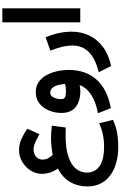

<svg xmlns="http://www.w3.org/2000/svg" viewBox="290 -1007 1046 1666"><g transform="rotate(-90 813.0 -174.0)"><path d="M481.4 -354.5Q448.7 -373.5 413.3 -389.6Q377.9 -405.8 349.1 -405.8Q312.5 -405.8 286.9 -384.3Q261.2 -362.8 261.2 -327.1Q261.2 -298.8 274.4 -276.6Q287.6 -254.4 301.8 -240.2Q342.8 -247.1 378.9 -250.7Q415 -254.4 445.3 -254.4Q474.1 -254.4 501.7 -252.2Q529.3 -250 555.7 -247.1L539.6 -126.5Q523.9 -127 503.9 -127.4Q483.9 -127.9 474.1 -127.9Q358.4 -127.9 286.6 -103.5Q214.8 -79.1 181.6 -37.4Q148.4 4.4 148.4 57.1Q148.4 125.5 202.9 165.8Q257.3 206.1 374 206.1Q428.7 206.1 478 195.8Q527.3 185.5 576.2 163.1L606 282.7Q552.7 308.6 495.4 318.8Q438 329.1 368.7 329.1Q299.8 329.1 238.3 312.7Q176.8 296.4 129.6 263.4Q82.5 230.5 55.4 179.9Q28.3 129.4 28.3 60.5Q28.3 -21 65.7 -86.9Q103 -152.8 183.6 -194.8Q160.2 -227.5 148.9 -262.2Q137.7 -296.9 137.7 -333.5Q137.7 -386.2 166.5 -431.4Q195.3 -476.6 242.4 -504.2Q289.6 -531.7 344.2 -531.7Q394 -531.7 439.2 -511.5Q484.4 -491.2 529.3 -460.4Z M907.7 -5.9Q881.3 0 856.4 0Q767.6 0 716.8 -40.8Q666 -81.5 666 -164.1Q666 -202.6 676.8 -241.7Q687.5 -280.8 709.7 -313.7Q731.9 -346.7 765.9 -366.7Q799.8 -386.7 846.7 -386.7Q897 -386.7 933.3 -361.8Q969.7 -336.9 993.2 -295.2Q1016.6 -253.4 1027.8 -202.6Q1039.1 -151.9 1039.1 -100.6Q1039.1 48.8 954.1 142.1Q869.1 235.4 707.5 265.1L663.6 152.8Q760.3 135.3 823.2 94.2Q886.2 53.2 907.7 -5.9ZM917.5 -131.8Q911.1 -204.1 891.1 -232.7Q871.1 -261.2 842.8 -261.2Q821.8 -261.2 809.3 -245.6Q796.9 -230 791.3 -207.8Q785.6 -185.5 785.6 -166.5Q785.6 -144 799.3 -134.5Q813 -125 858.9 -125Q889.2 -125 917.5 -131.8Z M1322.3 -301.3Q1345.2 -248.5 1358.2 -190.2Q1371.1 -131.8 1371.1 -74.7Q1371.1 5.4 1339.1 74.7Q1307.1 144 1241.2 194.3Q1175.3 244.6 1072.8 267.6L1019.5 159.7Q1138.2 130.4 1194.6 73.5Q1251 16.6 1251 -66.9Q1251 -110.8 1238.5 -162.1Q1226.1 -213.4 1206.5 -259.8Z M1452.1 -676.8H1573.7V-0.5H1452.1Z"/></g></svg>

Font: Vazir
Style: Bold
Weight: 700
Designer: Saber Rastikerdar
Foundry: Saber Rastikerdar
Version: Version 30.0.0